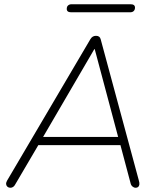

<svg xmlns="http://www.w3.org/2000/svg" viewBox="-20 -880 756 906"><path d="M29 6Q21 6 15.5 1.5Q10 -3 9 -10.5Q8 -18 13 -27L407 -696Q412 -704 418.5 -707.5Q425 -711 433 -711Q442 -711 447.5 -707Q453 -703 455 -695L635 -29Q639 -16 637.5 -8.5Q636 -1 631.5 2.5Q627 6 620 6Q612 6 605 0Q598 -6 596 -16L546 -204L570 -195H134L166 -204L52 -10Q48 -2 42 2Q36 6 29 6ZM425 -648 180 -228 157 -234H559L539 -228L427 -648ZM316 -822Q295 -822 295 -838Q295 -849 301.5 -854.5Q308 -860 318 -860H596Q617 -860 617 -844Q617 -834 611 -828Q605 -822 594 -822Z"/></svg>

Font: Nunito ExtraLight ExtraLight
Style: Italic
Weight: 250
Italic angle: -9°
Version: Version 3.602